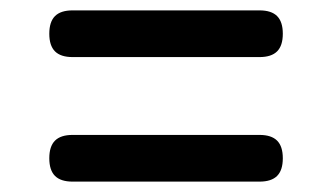

<svg xmlns="http://www.w3.org/2000/svg" viewBox="-20 -515 640 370"><path d="M120 -165Q97 -165 86 -176Q75 -187 75 -210Q75 -233 86 -244Q97 -255 120 -255H480Q503 -255 514 -244Q525 -233 525 -210Q525 -187 514 -176Q503 -165 480 -165ZM120 -405Q97 -405 86 -416Q75 -427 75 -450Q75 -473 86 -484Q97 -495 120 -495H480Q503 -495 514 -484Q525 -473 525 -450Q525 -427 514 -416Q503 -405 480 -405Z"/></svg>

Font: Maple Mono NF
Style: Regular
Weight: 400
Monospace: yes
Designer: subframe7536
Version: Version 7.000